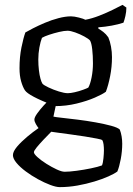

<svg xmlns="http://www.w3.org/2000/svg" viewBox="-20 -567 545 787"><path d="M225 200Q210 200 186 191Q162 182 135.5 167.5Q109 153 85.5 135.5Q62 118 47.5 100.5Q33 83 33 69Q33 54 50 34Q67 14 91.5 -6.5Q116 -27 138 -42Q133 -48 127 -58.5Q121 -69 121 -77Q121 -86 132.5 -102Q144 -118 158.5 -134Q173 -150 183 -158L212 -150L199 -89Q207 -87 235 -84Q263 -81 299 -76.5Q335 -72 371.5 -65.5Q408 -59 435.5 -51.5Q463 -44 471 -36Q476 -23 478.5 -8Q481 7 481 22Q481 53 475 85Q469 117 461 136Q449 145 424.5 156Q400 167 367 177Q334 187 297.5 193.5Q261 200 225 200ZM245 137Q264 137 294 133Q324 129 353 123Q382 117 398 111Q402 102 404 82Q406 62 406 49Q406 37 404.5 25Q403 13 399 7Q397 5 377 1Q357 -3 328.5 -7.5Q300 -12 270 -16Q240 -20 218 -23Q196 -26 190 -27Q175 -12 158.5 5.5Q142 23 130.5 37Q119 51 119 57Q119 64 134 77.5Q149 91 170.5 104.5Q192 118 212.5 127.5Q233 137 245 137ZM205 -132Q175 -144 153.5 -153.5Q132 -163 118 -170.5Q104 -178 95 -184.5Q86 -191 82 -197Q73 -211 66.5 -234Q60 -257 60 -287Q60 -334 68 -373Q76 -412 84 -434Q94 -440 115.5 -451Q137 -462 164 -473.5Q191 -485 219.5 -492.5Q248 -500 271 -500Q284 -500 303.5 -495Q323 -490 330 -486Q357 -491 386.5 -502.5Q416 -514 441.5 -526.5Q467 -539 482 -547L498 -536Q498 -519 494 -501.5Q490 -484 486 -474Q465 -467 438 -462Q411 -457 383 -455V-450Q393 -444 403.5 -436Q414 -428 424 -414Q431 -398 435 -376Q439 -354 439 -333Q439 -293 431.5 -255Q424 -217 414 -191Q401 -181 369 -167Q337 -153 294 -142.5Q251 -132 205 -132ZM258 -185Q269 -185 286.5 -189Q304 -193 320.5 -199Q337 -205 342 -208Q350 -222 355.5 -250Q361 -278 361 -307Q361 -339 358 -365Q355 -391 349 -401Q343 -408 325.5 -417.5Q308 -427 288.5 -434Q269 -441 257 -441Q243 -441 222 -436Q201 -431 181.5 -424.5Q162 -418 152 -412Q146 -397 141.5 -372.5Q137 -348 137 -323Q137 -300 139.5 -279Q142 -258 146 -244Q150 -230 154 -224Q159 -218 179 -208.5Q199 -199 221.5 -192Q244 -185 258 -185Z"/></svg>

Font: Texturina 12pt Light
Style: Regular
Weight: 300
Designer: Guillermo Torres Carreño
Foundry: Omnibus-Type
Version: Version 1.002